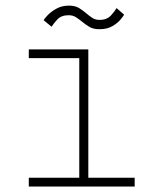

<svg xmlns="http://www.w3.org/2000/svg" viewBox="-20 -680 540 700"><path d="M85 0V-32H269V-468H85V-500H302V-32H471V0ZM342.5 -573.5Q319.5 -573.5 305 -582.5Q290.5 -591.5 278.5 -601.5Q267.5 -610.5 256.5 -617.5Q245.5 -624.5 230 -624.5Q203 -624.5 188.5 -608.5Q174 -592.5 168 -582.5L139 -606.5Q142 -612 154 -624.8Q166 -637.5 185.8 -648.5Q205.5 -659.5 231.5 -659.5Q254 -659.5 268.5 -650.5Q283 -641.5 294.5 -631.5Q305.5 -622 316.5 -614.8Q327.5 -607.5 343 -607.5Q370 -607.5 385 -624.2Q400 -641 405 -650.5L432.5 -626.5Q430 -621.5 419.5 -608.8Q409 -596 390 -584.8Q371 -573.5 342.5 -573.5Z"/></svg>

Font: Trispace Thin Thin
Style: Regular
Weight: 250
Version: Version 1.210